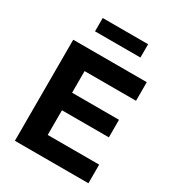

<svg xmlns="http://www.w3.org/2000/svg" viewBox="-202 -980 1004 1099"><g transform="rotate(30 300.0 -430.0)"><path d="M67 0ZM67 0V-668H553V-545H213V-402H523V-286H213V-123H553V0ZM151 -772V-860H451V-772Z"/></g></svg>

Font: Gantari
Style: Bold
Weight: 700
Designer: Anugrah Pasau
Foundry: Lafontype
Version: Version 1.000; ttfautohint (v1.6)